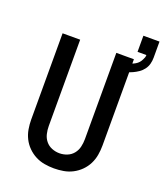

<svg xmlns="http://www.w3.org/2000/svg" viewBox="-159 -985 938 1098"><g transform="rotate(20 310.0 -436.0)"><path d="M300 8Q271 8 242 3Q213 -2 187 -15.5Q161 -29 140 -50Q119 -71 106 -97Q93 -123 88 -152Q83 -181 83 -210V-735H190V-210Q190 -186 195.5 -162.5Q201 -139 216 -120.5Q231 -102 253.5 -93Q276 -84 300 -84Q324 -84 346.5 -93Q369 -102 384 -120.5Q399 -139 404.5 -162.5Q410 -186 410 -210V-735H517V-210Q517 -181 512 -152Q507 -123 494 -97Q481 -71 460 -50Q439 -29 413 -15.5Q387 -2 358 3Q329 8 300 8ZM464 -643 455 -694Q467 -695 478.5 -697.5Q490 -700 502 -703.5Q514 -707 525 -712Q536 -717 545.5 -724.5Q555 -732 561.5 -742.5Q568 -753 572 -764L573 -765Q573 -765 573 -765Q573 -765 573 -765Q574 -769 575 -773Q576 -777 576 -782H522V-880H620V-782Q620 -762 615 -743.5Q610 -725 598.5 -709.5Q587 -694 571 -683Q555 -672 537.5 -664Q520 -656 501.5 -651Q483 -646 464 -643Z"/></g></svg>

Font: Iosevka SS04 Semibold Extended
Style: Regular
Weight: 600
Width: 7
Monospace: yes
Designer: Belleve Invis
Foundry: Belleve Invis
Version: Version 19.0.0; ttfautohint (v1.8.4)